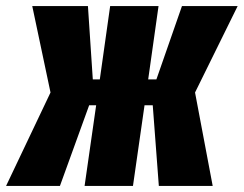

<svg xmlns="http://www.w3.org/2000/svg" viewBox="-50 -611 801 631"><path d="M-30 0 116 -307 56 -591H239L255 -350H278L312 -591H471L437 -350H464L548 -591H731L591 -307L649 0H472L452 -265H425L387 0H228L266 -265H243L147 0Z"/></svg>

Font: Alumni Sans Black
Style: Italic
Weight: 900
Italic angle: -8°
Version: Version 1.016